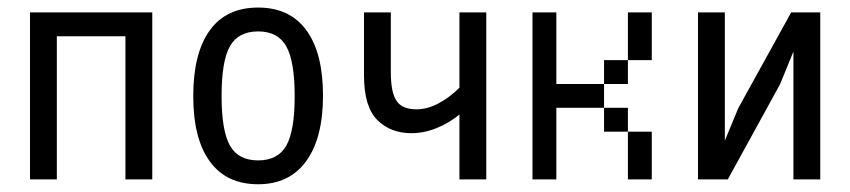

<svg xmlns="http://www.w3.org/2000/svg" viewBox="-20 -470 2228 503"><path d="M308.6 0V-375H128.9V0H58.6V-437.5H378.9V0Z M656.2 12.7Q573.2 12.7 529.8 -46.9Q486.3 -106.4 486.3 -218.3Q486.3 -330.1 529.3 -390.1Q572.3 -450.2 656.2 -450.2Q739.3 -450.2 782.7 -390.6Q826.2 -331.1 826.2 -219.7Q826.2 -108.4 782.2 -47.9Q738.3 12.7 656.2 12.7ZM656.2 -49.8Q708 -49.8 730 -88.4Q752 -127 752 -218.3Q752 -309.6 730 -348.6Q708 -387.7 656.2 -387.7Q604.5 -387.7 582.5 -349.1Q560.5 -310.5 560.5 -218.8Q560.5 -127 582.5 -88.4Q604.5 -49.8 656.2 -49.8Z M1183.6 -169.9Q1156.2 -147.5 1123.5 -134.3Q1090.8 -121.1 1057.6 -121.1Q1002.9 -121.1 968.3 -155.8Q933.6 -190.4 933.6 -272.5V-437.5H1003.9V-280.3Q1003.9 -228.5 1018.6 -206.1Q1033.2 -183.6 1071.3 -183.6Q1099.6 -183.6 1128.9 -199.2Q1158.2 -214.8 1183.6 -240.2V-437.5H1253.9V0H1183.6Z M1437.5 -437.5V-375H1375V-437.5ZM1437.5 -375V-312.5H1375V-375ZM1437.5 -312.5V-250H1375V-312.5ZM1437.5 -250V-187.5H1375V-250ZM1437.5 -187.5V-125H1375V-187.5ZM1437.5 -125V-62.5H1375V-125ZM1437.5 -62.5V0H1375V-62.5ZM1625 -187.5V-125H1562.5V-187.5ZM1687.5 -125V-62.5H1625V-125ZM1687.5 -62.5V0H1625V-62.5ZM1625 -312.5V-250H1562.5V-312.5ZM1687.5 -375V-312.5H1625V-375ZM1687.5 -437.5V-375H1625V-437.5ZM1500 -250V-187.5H1437.5V-250ZM1562.5 -250V-187.5H1500V-250Z M1808.6 -437.5H1878.9V-101.6L1914.1 -186.5L2052.7 -437.5H2128.9V0H2058.6V-335L2023.4 -249L1886.7 0H1808.6Z"/></svg>

Font: Sudo Variable
Style: Regular
Weight: 400
Monospace: yes
Designer: Jens Kutilek
Foundry: Jens Kutilek
Version: Version 0.040